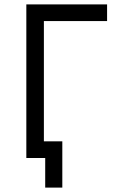

<svg xmlns="http://www.w3.org/2000/svg" viewBox="-20 -720 528 875"><path d="M186 135H264V-76H159L100 0H186ZM100 0H180V-624H468V-700H100Z"/></svg>

Font: Fixel Variable
Style: Regular
Weight: 100
Width: 3
Designer: AlfaBravo + MacPaw
Foundry: Kyrylo Tkachov, Marchela Mozhyna, Serhii Makarenko, Maria Weinstein, Zakhar Kryvoshyya
Version: Version 1.211